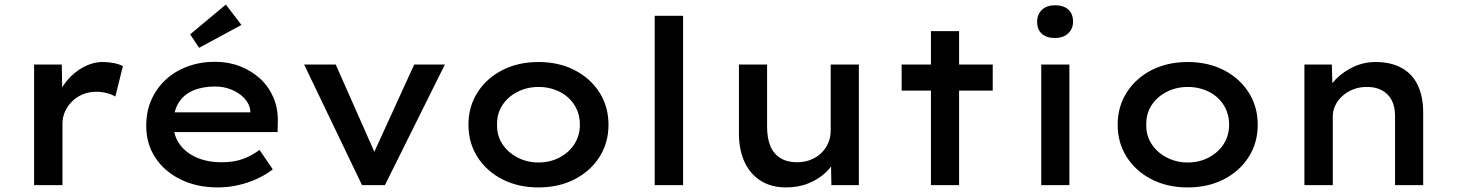

<svg xmlns="http://www.w3.org/2000/svg" viewBox="-20 -809 6365 839"><path d="M129 0V-527H250L253 -349L228 -373Q241 -419 272.5 -456.5Q304 -494 345 -516Q386 -538 430 -538Q455 -538 479 -533Q503 -528 517 -520L484 -387Q468 -397 445.5 -402.5Q423 -408 400 -408Q368 -408 341 -396.5Q314 -385 294.5 -365.5Q275 -346 264 -321.5Q253 -297 253 -269V0Z M932 10Q840 10 769 -25Q698 -60 658.5 -120.5Q619 -181 619 -259Q619 -323 642 -374Q665 -425 705.5 -462Q746 -499 801 -519Q856 -539 920 -539Q978 -539 1028.5 -519.5Q1079 -500 1116.5 -465.5Q1154 -431 1174.5 -383.5Q1195 -336 1194 -279L1193 -232H710L687 -318H1090L1074 -303V-325Q1070 -356 1048 -379.5Q1026 -403 992.5 -417Q959 -431 920 -431Q865 -431 824 -413.5Q783 -396 760.5 -360Q738 -324 738 -268Q738 -217 764.5 -179.5Q791 -142 838.5 -121Q886 -100 949 -100Q1003 -100 1042 -114.5Q1081 -129 1114 -154L1172 -69Q1143 -46 1104 -28Q1065 -10 1021 0Q977 10 932 10ZM850 -600 811 -659 967 -789 1035 -700Z M1562 0 1309 -527H1447L1629 -116L1599 -109L1790 -527H1924L1662 0Z M2333 10Q2244 10 2175 -25.5Q2106 -61 2066.5 -123Q2027 -185 2027 -264Q2027 -343 2066.5 -405Q2106 -467 2175 -502.5Q2244 -538 2333 -538Q2422 -538 2491 -502.5Q2560 -467 2599.5 -405Q2639 -343 2639 -264Q2639 -185 2599.5 -123Q2560 -61 2491 -25.5Q2422 10 2333 10ZM2333 -99Q2384 -99 2425.5 -121Q2467 -143 2490.5 -180Q2514 -217 2514 -264Q2514 -312 2490.5 -349.5Q2467 -387 2425.5 -408Q2384 -429 2333 -429Q2283 -429 2241 -407.5Q2199 -386 2175 -349Q2151 -312 2152 -264Q2151 -217 2175 -180Q2199 -143 2241 -121Q2283 -99 2333 -99Z M2841 0V-740H2965V0Z M3414 10Q3352 10 3306 -18Q3260 -46 3234.5 -99Q3209 -152 3209 -226V-527H3332V-256Q3332 -205 3346.5 -170.5Q3361 -136 3390.5 -118Q3420 -100 3463 -100Q3494 -100 3520.5 -110Q3547 -120 3567 -138.5Q3587 -157 3598.5 -182.5Q3610 -208 3610 -239V-527H3733V0H3613L3611 -110L3633 -122Q3621 -87 3590 -57Q3559 -27 3514.5 -8.5Q3470 10 3414 10Z M4048 0V-673H4171V0ZM3920 -413V-527H4318V-413Z M4530 0V-527H4653V0ZM4590 -643Q4553 -643 4532.5 -661.5Q4512 -680 4512 -714Q4512 -746 4533 -766Q4554 -786 4590 -786Q4627 -786 4648 -767.5Q4669 -749 4669 -714Q4669 -683 4647.5 -663Q4626 -643 4590 -643Z M5170 10Q5081 10 5012 -25.5Q4943 -61 4903.5 -123Q4864 -185 4864 -264Q4864 -343 4903.5 -405Q4943 -467 5012 -502.5Q5081 -538 5170 -538Q5259 -538 5328 -502.5Q5397 -467 5436.5 -405Q5476 -343 5476 -264Q5476 -185 5436.5 -123Q5397 -61 5328 -25.5Q5259 10 5170 10ZM5170 -99Q5221 -99 5262.5 -121Q5304 -143 5327.5 -180Q5351 -217 5351 -264Q5351 -312 5327.5 -349.5Q5304 -387 5262.5 -408Q5221 -429 5170 -429Q5120 -429 5078 -407.5Q5036 -386 5012 -349Q4988 -312 4989 -264Q4988 -217 5012 -180Q5036 -143 5078 -121Q5120 -99 5170 -99Z M5680 0V-527H5800L5803 -403L5772 -394Q5786 -431 5818 -463.5Q5850 -496 5895 -517Q5940 -538 5991 -538Q6059 -538 6106 -511.5Q6153 -485 6176 -435.5Q6199 -386 6199 -318V0H6076V-303Q6076 -344 6061 -372Q6046 -400 6017.5 -415Q5989 -430 5951 -429Q5919 -429 5892 -418Q5865 -407 5845 -388.5Q5825 -370 5814.5 -347.5Q5804 -325 5804 -301V0H5742Q5719 0 5703.5 0Q5688 0 5680 0Z"/></svg>

Font: Lexend Exa Medium
Style: Regular
Weight: 500
Designer: Bonnie Shaver-Troup, Thomas Jockin
Foundry: Lexend
Version: Version 1.007